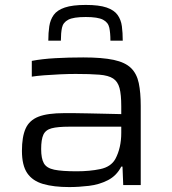

<svg xmlns="http://www.w3.org/2000/svg" viewBox="-20 -751 696 779"><path d="M261 8Q198 8 155 -4.5Q112 -17 90.5 -48.5Q69 -80 69 -139Q69 -196 84 -229.5Q99 -263 136 -277.5Q173 -292 241 -292Q253 -292 278.5 -292Q304 -292 338 -291Q372 -290 407 -289.5Q442 -289 472 -288V-320Q472 -367 465 -393.5Q458 -420 439 -432.5Q420 -445 383 -448Q346 -451 287 -451Q259 -451 224.5 -449.5Q190 -448 158.5 -445.5Q127 -443 109 -440V-504Q151 -512 204.5 -515Q258 -518 318 -518Q395 -518 441.5 -508Q488 -498 511.5 -475Q535 -452 543 -414Q551 -376 551 -321V0H480L477 -75H472Q453 -38 418 -20Q383 -2 341 3Q299 8 261 8ZM291 -56Q344 -56 387 -65Q430 -74 448 -106Q472 -151 472 -212V-237H261Q214 -237 189.5 -230.5Q165 -224 156 -204.5Q147 -185 147 -146Q147 -108 158 -88.5Q169 -69 200 -62.5Q231 -56 291 -56ZM328 -731Q382 -731 412.5 -720.5Q443 -710 457 -690.5Q471 -671 474.5 -644.5Q478 -618 478 -586H428Q428 -617 423.5 -638.5Q419 -660 398 -671Q377 -682 328 -682Q278 -682 257 -671Q236 -660 231.5 -638.5Q227 -617 227 -586H176Q176 -618 180 -644.5Q184 -671 198 -690.5Q212 -710 243 -720.5Q274 -731 328 -731Z"/></svg>

Font: Saira Expanded
Style: Regular
Weight: 400
Width: 7
Designer: Hector Gatti with collaboration of the Omnibus-Type team
Foundry: Omnibus-Type
Version: Version 1.100; ttfautohint (v1.8.3)